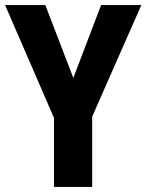

<svg xmlns="http://www.w3.org/2000/svg" viewBox="-20 -734 575 754"><path d="M268 -428 158 -714H0L192 -271V0H342V-276L535 -714H377Z"/></svg>

Font: Noto Sans Bengali Condensed
Style: Bold
Weight: 700
Width: 3
Designer: Joana Ranito - Universal Thirst; Jelle Bosma - Monotype Design Team
Foundry: Universal Thirst ehf.
Version: Version 3.000